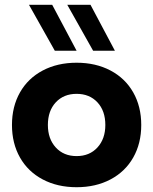

<svg xmlns="http://www.w3.org/2000/svg" viewBox="-20 -772 640 802"><path d="M570 -250Q570 -173 536.5 -114Q503 -55 441.5 -22.5Q380 10 300 10Q220 10 158.5 -22.5Q97 -55 63.5 -114Q30 -173 30 -250Q30 -327 63.5 -386Q97 -445 158.5 -477.5Q220 -510 300 -510Q380 -510 441.5 -477.5Q503 -445 536.5 -386Q570 -327 570 -250ZM420 -250Q420 -309 387 -344.5Q354 -380 300 -380Q246 -380 213 -344.5Q180 -309 180 -250Q180 -192 213 -156Q246 -120 300 -120Q354 -120 387 -156Q420 -192 420 -250ZM209 -560 101 -752H198L300 -560ZM369 -560 261 -752H358L460 -560Z"/></svg>

Font: Goli Bold
Style: Regular
Weight: 700
Designer: jaikishan Patel
Foundry: MagicType
Version: Version 1.000